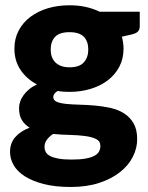

<svg xmlns="http://www.w3.org/2000/svg" viewBox="-20 -548 576 746"><path d="M250 -286.5Q288.5 -286.5 305.8 -305.8Q323 -325 323 -355.5Q323 -387 305.8 -405Q288.5 -423 250 -423Q211.5 -423 194.2 -405Q177 -387 177 -355.5Q177 -340.5 181.2 -328Q185.5 -315.5 194.5 -306.2Q203.5 -297 217.2 -291.8Q231 -286.5 250 -286.5ZM370 19Q370 0.5 353.5 -7.8Q337 -16 310.5 -19.5Q284 -23 251.2 -23.8Q218.5 -24.5 186 -27.5Q171.5 -17.5 162.2 -5.2Q153 7 153 22.5Q153 33.5 157.8 42.5Q162.5 51.5 174.5 58Q186.5 64.5 206.8 68.2Q227 72 258 72Q291.5 72 313 68Q334.5 64 347.2 57Q360 50 365 40.2Q370 30.5 370 19ZM523 -502.5V-446Q523 -433 515.8 -425.5Q508.5 -418 491 -414L453.5 -405.5Q456.5 -394.5 458.2 -383Q460 -371.5 460 -359Q460 -320 443.8 -289Q427.5 -258 399.2 -236.2Q371 -214.5 332.5 -202.8Q294 -191 250 -191Q238 -191 226.5 -191.8Q215 -192.5 204 -194.5Q187 -184 187 -171Q187 -158 201 -152.2Q215 -146.5 238 -144.2Q261 -142 290.2 -141.2Q319.5 -140.5 350 -137.8Q380.5 -135 409.8 -128.5Q439 -122 462 -107.5Q485 -93 499 -68.8Q513 -44.5 513 -7Q513 28 496 61.5Q479 95 446 121Q413 147 365 162.8Q317 178.5 255 178.5Q194 178.5 149.8 167Q105.5 155.5 76.2 136.8Q47 118 33 93.5Q19 69 19 42.5Q19 8 39 -15Q59 -38 95 -52Q76 -63.5 65 -81.5Q54 -99.5 54 -128Q54 -139.5 58 -152.2Q62 -165 70.8 -177.2Q79.5 -189.5 92.5 -200.5Q105.5 -211.5 123.5 -220Q83 -241.5 59.5 -276.8Q36 -312 36 -359Q36 -398 52.5 -429.2Q69 -460.5 97.8 -482.2Q126.5 -504 165.5 -515.8Q204.5 -527.5 250 -527.5Q316 -527.5 367 -502.5Z"/></svg>

Font: Lato ExtraBold
Style: Regular
Weight: 800
Designer: Lukasz Dziedzic with Adam Twardoch and Botio Nikoltchev
Foundry: tyPoland Lukasz Dziedzic
Version: Version 2.015; 2015-08-06; http://www.latofonts.com/